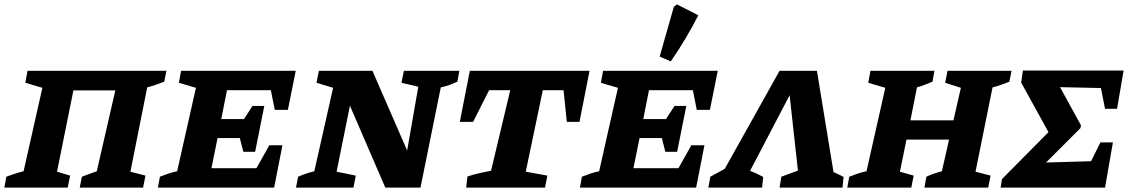

<svg xmlns="http://www.w3.org/2000/svg" viewBox="-36 -859 5188 879"><path d="M300 -445 225 -73 285 -55 274 0H-16L-7 -50Q12 -57 30 -63Q48 -69 72 -75L158 -457L80 -480L90 -535H726L716 -485Q694 -477 676 -470.5Q658 -464 638 -459L561 -73L630 -55L619 0H329L339 -50Q355 -56 369.5 -61.5Q384 -67 407 -75L492 -445Z M687 0 696 -50Q716 -58 735.5 -64.5Q755 -71 775 -75L861 -457L783 -480L793 -535H1318L1282 -356H1222L1204 -446H1003L977 -314H1081L1120 -374H1174L1132 -164H1078L1062 -227H960L932 -89H1138L1197 -194H1257L1219 0Z M1813 -535H2067L2058 -485Q2041 -478 2025.5 -471.5Q2010 -465 1982 -459L1889 0H1728L1566 -375L1505 -73L1593 -55L1582 0H1319L1329 -50Q1347 -58 1365 -64Q1383 -70 1403 -75L1489 -457L1413 -480L1424 -535H1669L1828 -170L1879 -462L1802 -480Z M2663 -535 2617 -301H2559L2544 -446H2449L2371 -73L2470 -55L2459 0H2098L2104 -51Q2132 -60 2157.5 -66Q2183 -72 2212 -77L2300 -446H2203L2130 -301H2069L2115 -535Z M2619 0 2628 -50Q2648 -58 2667.5 -64.5Q2687 -71 2707 -75L2793 -457L2715 -480L2725 -535H3250L3214 -356H3154L3136 -446H2935L2909 -314H3013L3052 -374H3106L3064 -164H3010L2994 -227H2892L2864 -89H3070L3129 -194H3189L3151 0ZM3035 -578 2984 -600 3049 -828 3063 -839 3161 -789Q3106 -681 3035 -578Z M3704 -535 3780 -71Q3804 -61 3826 -49L3821 0H3533L3541 -50L3617 -78L3579 -423L3398 -77Q3429 -65 3458 -49L3453 0H3207L3216 -50L3282 -86L3533 -535Z M3843 0 3852 -50Q3872 -58 3891.5 -64.5Q3911 -71 3931 -75L4017 -457L3939 -480L3949 -535H4242L4233 -485Q4213 -477 4196.5 -470.5Q4180 -464 4162 -459L4132 -308H4329L4363 -457L4291 -480L4302 -535H4595L4585 -485Q4564 -477 4546.5 -470.5Q4529 -464 4508 -459L4430 -73L4499 -55L4488 0H4196L4205 -50Q4222 -58 4239.5 -64Q4257 -70 4276 -75L4309 -220H4114L4084 -73L4147 -55L4136 0Z M4545 0 4551 -39 4764 -254 4639 -481 4647 -536H5108L5078 -361H5023L5004 -456L4817 -460L4913 -285L4910 -272L4753 -115L4959 -121L5002 -207H5059L5023 0Z"/></svg>

Font: Piazzolla SC
Style: Bold Italic
Weight: 700
Italic angle: -11.3°
Designer: Juan Pablo del Peral
Foundry: Huerta Tipografica
Version: Version 1.330